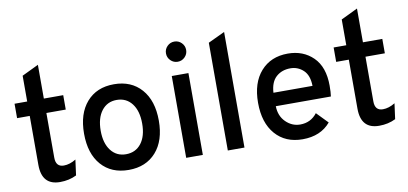

<svg xmlns="http://www.w3.org/2000/svg" viewBox="-69 -946 2510 1181"><g transform="rotate(-10 1186.0 -355.0)"><path d="M223 12Q109 12 109 -115V-421H30V-511H109V-672L213 -722V-511H334V-421H213V-142Q213 -84 263 -84Q300 -84 339 -108L326 -11Q280 12 223 12Z M823 -59Q760 12 652 12Q544 12 481.5 -59Q419 -130 419 -255Q419 -380 481.5 -451.5Q544 -523 652 -523Q760 -523 823 -451.5Q886 -380 886 -255Q886 -130 823 -59ZM652 -86Q712 -86 747 -131Q782 -176 782 -255Q782 -334 747 -379.5Q712 -425 652 -425Q593 -425 558 -379.5Q523 -334 523 -255Q523 -177 558 -131.5Q593 -86 652 -86Z M1108.5 -609.5Q1090 -591 1064 -591Q1038 -591 1019.5 -609.5Q1001 -628 1001 -654Q1001 -680 1019.5 -698.5Q1038 -717 1064 -717Q1090 -717 1108.5 -698.5Q1127 -680 1127 -654Q1127 -628 1108.5 -609.5ZM1012 0V-511H1116V0Z M1272 0V-673L1376 -722V0Z M1738 12Q1631 12 1568.5 -59.5Q1506 -131 1506 -256Q1506 -381 1569 -452Q1632 -523 1738 -523Q1834 -523 1896 -462Q1958 -401 1958 -284Q1958 -241 1954 -217H1610Q1611 -156 1649.5 -118Q1688 -80 1739 -80Q1805 -80 1845 -132L1913 -62Q1851 12 1738 12ZM1610 -301H1854Q1853 -367 1819 -399Q1785 -431 1738 -431Q1685 -431 1649.5 -399.5Q1614 -368 1610 -301Z M2216 12Q2102 12 2102 -115V-421H2023V-511H2102V-672L2206 -722V-511H2327V-421H2206V-142Q2206 -84 2256 -84Q2293 -84 2332 -108L2319 -11Q2273 12 2216 12Z"/></g></svg>

Font: Overpass Light
Style: Bold
Weight: 600
Designer: Delve Withrington, Thomas Jockin
Foundry: Delve Fonts
Version: Version 3.000;DELV;Overpass